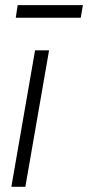

<svg xmlns="http://www.w3.org/2000/svg" viewBox="-20 -723 341 743"><path d="M169.9 -528.3 78.1 0H23.9L115.7 -528.3ZM300.8 -703.1 292.5 -654.3H41L48.3 -703.1Z"/></svg>

Font: Roboto Condensed Light
Style: Italic
Weight: 300
Italic angle: -12°
Designer: Christian Robertson
Foundry: Google
Version: Version 3.0; 2020